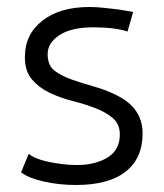

<svg xmlns="http://www.w3.org/2000/svg" viewBox="-20 -524 467 548"><path d="M344 -434Q308 -446 246 -446Q184 -446 150 -424Q116 -402 116 -369.5Q116 -337 136 -322Q156 -307 186 -296.5Q216 -286 251.5 -276Q287 -266 317 -250Q387 -214 387 -143Q387 -72 338.5 -34Q290 4 197 4Q150 4 106.5 -5.5Q63 -15 40 -32L62 -85Q85 -65 155 -56Q177 -53 200 -53Q252 -53 287 -74.5Q322 -96 322 -140Q322 -170 302 -187Q282 -204 252 -215.5Q222 -227 186.5 -236Q151 -245 121 -259.5Q91 -274 71 -297.5Q51 -321 51 -361Q51 -426 101 -465Q151 -504 235 -504Q256 -504 278 -501.5Q300 -499 318 -497L360 -490Z"/></svg>

Font: Antic
Style: Regular
Weight: 400
Version: Version 1.0002